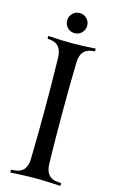

<svg xmlns="http://www.w3.org/2000/svg" viewBox="-134 -941 595 992"><g transform="rotate(15 163.5 -444.5)"><path d="M29.3 0V-14.6L50.3 -16.6Q82.5 -19.5 98.4 -39.6Q114.3 -59.6 114.7 -100.1Q117.7 -227.1 117.7 -366.2Q117.7 -505.4 114.7 -632.3Q114.3 -672.9 98.4 -692.9Q82.5 -712.9 50.3 -716.3L36.6 -717.8V-732.4Q111.3 -727.5 163.6 -727.5Q215.8 -727.5 290.5 -732.4V-717.8L276.9 -716.3Q244.6 -712.9 228.8 -692.9Q212.9 -672.9 212.4 -632.3Q209.5 -505.4 209.5 -366.2Q209.5 -227.1 212.4 -100.1Q212.9 -59.6 228.8 -39.6Q244.6 -19.5 276.9 -16.6L297.9 -14.6V0Q216.3 -4.9 163.6 -4.9Q110.8 -4.9 29.3 0ZM125.5 -796.9Q109.9 -812.5 109.9 -835Q109.9 -857.4 125.5 -873Q141.1 -888.7 163.6 -888.7Q186 -888.7 201.7 -873Q217.3 -857.4 217.3 -835Q217.3 -812.5 201.7 -796.9Q186 -781.2 163.6 -781.2Q141.1 -781.2 125.5 -796.9Z"/></g></svg>

Font: Flanker
Style: Regular
Weight: 400
Designer: Flanker
Foundry: Flanker
Version: Version 2.027